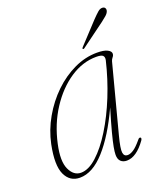

<svg xmlns="http://www.w3.org/2000/svg" viewBox="-116 -671 646 757"><g transform="rotate(-20 207.5 -292.0)"><path d="M291 -96.5Q277.5 -45 280 -28.5Q282.5 -12 297.5 -12Q308.5 -12 322.2 -20.8Q336 -29.5 356.5 -54Q362.5 -62.5 368.5 -59.5Q372.5 -56 367 -47.5Q327.5 7.5 287 7.5Q271.5 7.5 262 -1.5Q252.5 -10.5 252.5 -29Q252.5 -40.5 256.2 -61.2Q260 -82 269.5 -118.2Q279 -154.5 296.5 -212.5Q248.5 -108.5 196 -50.5Q143.5 7.5 90.5 7.5Q48.5 7.5 30 -32.2Q11.5 -72 28.5 -155.5Q40 -211 68.8 -261.2Q97.5 -311.5 137.5 -350Q177.5 -388.5 224.8 -410.8Q272 -433 321 -433Q349.5 -433 364 -425.8Q378.5 -418.5 378.5 -408.5Q378.5 -401 373 -394.5Q367.5 -388 365.5 -380.5ZM53 -147.5Q38 -79.5 54.2 -44.5Q70.5 -9.5 101 -9.5Q133 -9.5 168.2 -41.5Q203.5 -73.5 237.2 -128Q271 -182.5 298.8 -251.2Q326.5 -320 344 -393.5Q346.5 -406.5 340 -412.5Q333.5 -418.5 312.5 -418.5Q255.5 -418.5 202.8 -383.5Q150 -348.5 110 -287.2Q70 -226 53 -147.5ZM357.5 -560Q372.5 -575.5 382.5 -584.2Q392.5 -593 403 -592Q410.5 -591 413.2 -585.5Q416 -580 413.5 -573Q410.5 -564.5 401.2 -556.5Q392 -548.5 380 -539.5L281.5 -467Q276.5 -463 274 -466Q271.5 -468.5 277.5 -474Z"/></g></svg>

Font: Fraunces 144pt S050 Thin
Style: Italic
Weight: 100
Italic angle: -16°
Version: Version 1.000; ttfautohint (v1.8.3)